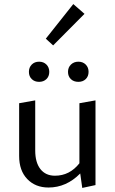

<svg xmlns="http://www.w3.org/2000/svg" viewBox="-20 -916 564 943"><path d="M395 -848 241 -693 205 -726 340 -896ZM208 -527.5Q194 -514 172 -514Q150 -514 136 -527.5Q122 -541 122 -563Q122 -585 136 -599Q150 -613 172 -613Q194 -613 208 -599Q222 -585 222 -563Q222 -541 208 -527.5ZM365 -514Q342 -514 328 -527.5Q314 -541 314 -563Q314 -585 328.5 -599Q343 -613 365 -613Q387 -613 401 -599Q415 -585 415 -563Q415 -541 401 -527.5Q387 -514 365 -514ZM370 -409 449 -423V-7L384 7L374 -64Q306 5 218 5Q154 5 114 -36.5Q74 -78 74 -150V-409L153 -423V-177Q153 -118 178.5 -85.5Q204 -53 250 -53Q322 -53 370 -114Z"/></svg>

Font: EauTest Medium
Style: Regular
Weight: 500
Designer: Christian Thalmann (Catharsis Fonts)
Version: Version 0.001;PS 000.001;hotconv 1.0.88;makeotf.lib2.5.64775